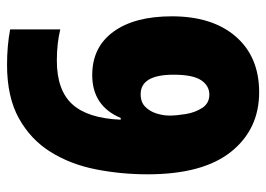

<svg xmlns="http://www.w3.org/2000/svg" viewBox="-128 -636 774 559"><g transform="rotate(90 259.5 -357.0)"><path d="M169 10Q114 10 66 1V-145Q107 -135 157 -135Q243 -135 284 -180Q325 -225 329 -321H324Q289 -238 199 -238Q118 -238 73 -299.5Q28 -361 28 -470Q28 -588 87 -656Q146 -724 249 -724Q357 -724 422.5 -642Q488 -560 488 -399Q488 -322 473.5 -248.5Q459 -175 423 -117Q387 -59 325 -24.5Q263 10 169 10ZM255 -379Q278 -379 291.5 -392.5Q305 -406 311 -425.5Q317 -445 317 -463Q317 -483 312.5 -510.5Q308 -538 294.5 -558.5Q281 -579 256 -579Q230 -579 214 -555Q198 -531 198 -475Q198 -379 255 -379Z"/></g></svg>

Font: Noto Sans Tamil Condensed Black
Style: Regular
Weight: 900
Width: 3
Designer: Jelle Bosma - Monotype Design Team
Foundry: Monotype Imaging Inc.
Version: Version 2.004; ttfautohint (v1.8.4.7-5d5b)